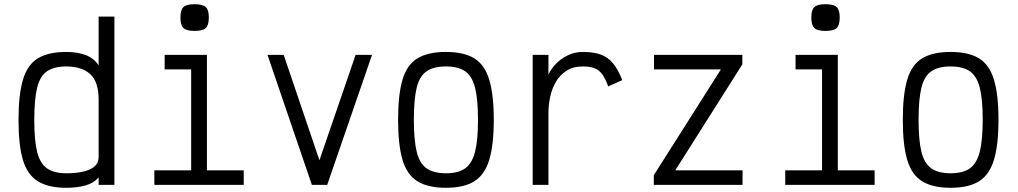

<svg xmlns="http://www.w3.org/2000/svg" viewBox="-20 -879 4840 913"><path d="M295 14Q210 14 160 -17Q110 -48 89 -118.5Q68 -189 68 -308Q68 -428 89 -499.5Q110 -571 160 -601.5Q210 -632 295 -632Q347 -632 386.5 -617.5Q426 -603 449 -568V-800H524V0H449V-35Q425 -8 386 3Q347 14 295 14ZM295 -55Q341 -55 375.5 -63Q410 -71 429.5 -87.5Q449 -104 449 -132V-405Q449 -490 409 -526.5Q369 -563 295 -563Q237 -563 203.5 -540Q170 -517 156.5 -461.5Q143 -406 143 -308Q143 -212 156.5 -157Q170 -102 203.5 -78.5Q237 -55 295 -55Z M889 0V-596L936 -549H763V-618H964V0ZM714 0V-69H1139V0ZM905 -732Q867 -732 852.5 -745.5Q838 -759 838 -796Q838 -832 852.5 -845.5Q867 -859 905 -859Q944 -859 958.5 -845.5Q973 -832 973 -796Q973 -759 958.5 -745.5Q944 -732 905 -732Z M1463 0 1252 -618H1329L1499 -117L1671 -618H1749L1536 0Z M2100 14Q2015 14 1965 -17Q1915 -48 1894 -119Q1873 -190 1873 -309Q1873 -429 1894 -500Q1915 -571 1965 -601.5Q2015 -632 2100 -632Q2186 -632 2235.5 -601.5Q2285 -571 2306.5 -500Q2328 -429 2328 -309Q2328 -190 2306.5 -119Q2285 -48 2235.5 -17Q2186 14 2100 14ZM2100 -55Q2159 -55 2192 -78.5Q2225 -102 2239 -157.5Q2253 -213 2253 -309Q2253 -407 2239 -462Q2225 -517 2192 -540Q2159 -563 2100 -563Q2042 -563 2008.5 -540Q1975 -517 1961.5 -462Q1948 -407 1948 -309Q1948 -213 1961.5 -157.5Q1975 -102 2008.5 -78.5Q2042 -55 2100 -55Z M2513 0V-618H2588V-524Q2600 -551 2623.5 -575.5Q2647 -600 2680 -616Q2713 -632 2752 -632Q2803 -632 2837 -619.5Q2871 -607 2895 -578Q2919 -549 2939 -498L2872 -468Q2859 -505 2844 -525.5Q2829 -546 2807.5 -554.5Q2786 -563 2752 -563Q2705 -563 2673.5 -542.5Q2642 -522 2623 -489Q2604 -456 2596 -417.5Q2588 -379 2588 -344V0Z M3089 0V-46L3408 -549H3090V-618H3510V-573L3191 -69H3511V0Z M3889 0V-596L3936 -549H3763V-618H3964V0ZM3714 0V-69H4139V0ZM3905 -732Q3867 -732 3852.5 -745.5Q3838 -759 3838 -796Q3838 -832 3852.5 -845.5Q3867 -859 3905 -859Q3944 -859 3958.5 -845.5Q3973 -832 3973 -796Q3973 -759 3958.5 -745.5Q3944 -732 3905 -732Z M4500 14Q4415 14 4365 -17Q4315 -48 4294 -119Q4273 -190 4273 -309Q4273 -429 4294 -500Q4315 -571 4365 -601.5Q4415 -632 4500 -632Q4586 -632 4635.5 -601.5Q4685 -571 4706.5 -500Q4728 -429 4728 -309Q4728 -190 4706.5 -119Q4685 -48 4635.5 -17Q4586 14 4500 14ZM4500 -55Q4559 -55 4592 -78.5Q4625 -102 4639 -157.5Q4653 -213 4653 -309Q4653 -407 4639 -462Q4625 -517 4592 -540Q4559 -563 4500 -563Q4442 -563 4408.5 -540Q4375 -517 4361.5 -462Q4348 -407 4348 -309Q4348 -213 4361.5 -157.5Q4375 -102 4408.5 -78.5Q4442 -55 4500 -55Z"/></svg>

Font: Victor Mono
Style: Regular
Weight: 400
Monospace: yes
Designer: Rune Bjørnerås
Version: Version 1.561;gftools[0.9.30]